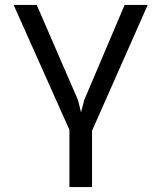

<svg xmlns="http://www.w3.org/2000/svg" viewBox="-20 -548 640 771"><path d="M480.5 -528.3 317.9 -145.5 305.7 -97.7H305.2L293.5 -145.5L127.4 -528.3H34.7L258.8 -26.4V203.1H349.6V-22.9L573.2 -528.3Z"/></svg>

Font: RobotoMono Nerd Font
Style: Regular
Weight: 400
Monospace: yes
Designer: Google
Version: Version 3.000;Nerd Fonts 3.2.1